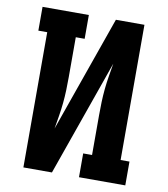

<svg xmlns="http://www.w3.org/2000/svg" viewBox="-82 -805 765 874"><g transform="rotate(10 300.0 -367.5)"><path d="M85 0V-625H44V-735H258V-625H217V-441Q217 -411 216 -380.5Q215 -350 212 -319.5Q209 -289 204 -259Q199 -229 194 -199L383 -735H515V-110H556V0H342V-110H383V-294Q383 -324 384 -354.5Q385 -385 388 -415.5Q391 -446 396 -476Q401 -506 406 -536L217 0Z"/></g></svg>

Font: Iosevka Curly Slab XBdEx
Style: Regular
Weight: 800
Width: 7
Monospace: yes
Designer: Belleve Invis
Foundry: Belleve Invis
Version: Version 11.0.0; ttfautohint (v1.8.3)